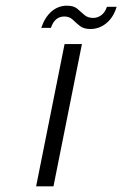

<svg xmlns="http://www.w3.org/2000/svg" viewBox="-20 -655 430 675"><path d="M207 -500H268L168 0H107ZM125 -557Q138 -595 161.5 -615Q185 -635 215 -635Q239 -635 251.5 -624.5Q264 -614 276 -603Q288 -592 308 -592Q323 -592 336 -601.5Q349 -611 356 -631H390Q379 -594 354 -573.5Q329 -553 298 -553Q274 -553 260.5 -564Q247 -575 235.5 -586Q224 -597 206 -597Q190 -597 178 -587.5Q166 -578 159 -557Z"/></svg>

Font: Albert Sans Light
Style: Italic
Weight: 300
Italic angle: -11.25°
Designer: Andreas Rasmussen
Foundry: a.Foundry
Version: Version 1.025